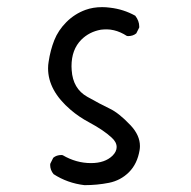

<svg xmlns="http://www.w3.org/2000/svg" viewBox="-20 -530 540 544"><path d="M376.5 -116.2Q376.5 -146.5 350.1 -174.8Q316.9 -210 290.5 -222.4Q264.2 -234.9 227.1 -255.9Q186.5 -278.8 183.1 -331.1Q182.6 -336.9 182.6 -342.3Q182.6 -389.6 210.4 -417.5Q232.9 -439.9 265.6 -445.8Q273.4 -446.8 282.7 -446.8Q292 -446.8 302.7 -444.3Q321.3 -439.9 339.4 -428.2Q341.3 -427.7 342.8 -427.7Q356.9 -427.7 366.2 -435.5L374.5 -452.1Q374.5 -453.6 374.5 -455.1Q374.5 -470.7 363.3 -485.4Q330.1 -503.9 291.5 -508.3Q280.3 -509.8 269.5 -509.8Q243.7 -509.8 222.2 -502Q191.4 -490.7 168.2 -467.5Q145 -444.3 133.8 -416Q122.6 -387.7 117.7 -354.5Q116.2 -345.7 116.2 -336.4Q116.2 -273.4 180.2 -218.8Q203.6 -198.7 232.9 -183.1Q273.9 -161.1 296.4 -140.1Q310.5 -127.4 310.5 -113.3Q310.5 -100.6 298.8 -88.9Q277.3 -67.9 237.8 -67.9Q195.8 -67.9 157.7 -90.3Q155.8 -90.8 154.3 -90.8Q140.1 -90.8 130.9 -83L122.6 -66.4Q122.1 -64.9 122.1 -63Q122.1 -48.3 131.8 -36.6Q170.9 -11.2 219.2 -5.4Q255.4 -5.4 288.6 -12Q321.8 -18.6 345.5 -42.2Q369.1 -65.9 375.5 -104.5Q376.5 -110.4 376.5 -116.2Z"/></svg>

Font: Bakudai
Style: ExtraLight
Weight: 200
Version: Version 1.48